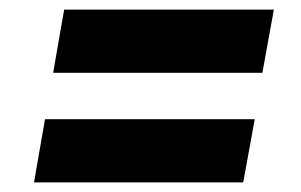

<svg xmlns="http://www.w3.org/2000/svg" viewBox="-20 -490 628 401"><path d="M91 -338 114 -470H552L528 -338ZM51 -109 74 -241H512L488 -109Z"/></svg>

Font: DM Sans 28pt Black
Style: Italic
Weight: 900
Italic angle: -10°
Version: Version 4.004;gftools[0.9.30]